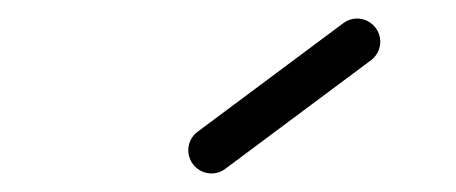

<svg xmlns="http://www.w3.org/2000/svg" viewBox="-20 -669 492 207"><path d="M222.9 -487C222.9 -487 222.9 -487 222.9 -487C275.3 -526 327.6 -565 379.9 -604C391 -612.2 393.3 -627.9 385 -638.9C376.8 -650 361.1 -652.3 350.1 -644C297.7 -605 245.4 -566 193.1 -527C182 -518.8 179.7 -503.1 188 -492.1C196.2 -481 211.9 -478.7 222.9 -487Z"/></svg>

Font: FRB American Cursive Guidelines Arrows Semibold
Style: Italic
Weight: 600
Italic angle: -25°
Version: Version 2.0;Modular Font Editor K font №1